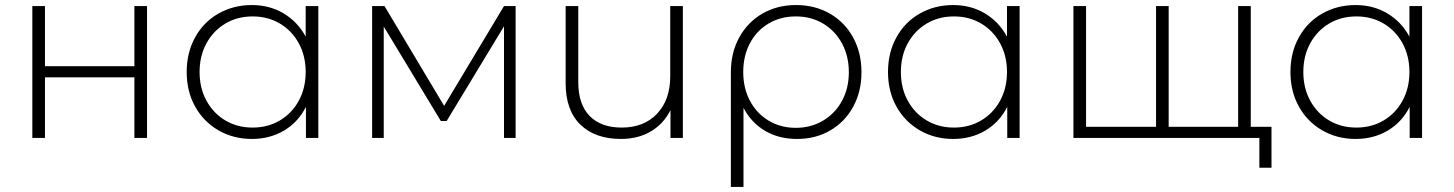

<svg xmlns="http://www.w3.org/2000/svg" viewBox="-20 -546 5754 760"><path d="M108 -522V0H158V-240H512V0H562V-522H512V-284H158V-522Z M1240 -522H1190V-401C1168.7 -440.3 1139.5 -471 1102.5 -493C1065.5 -515 1023.7 -526 977 -526C928.3 -526 884.3 -514.8 845 -492.5C805.7 -470.2 774.8 -438.8 752.5 -398.5C730.2 -358.2 719 -312.3 719 -261C719 -209.7 730.2 -164 752.5 -124C774.8 -84 805.7 -52.7 845 -30C884.3 -7.3 928.3 4 977 4C1024.3 4 1066.7 -7 1104 -29C1141.3 -51 1170.3 -82.3 1191 -123V0H1240ZM1087.5 -69C1055.8 -50.3 1020 -41 980 -41C940 -41 904.2 -50.3 872.5 -69C840.8 -87.7 815.8 -113.7 797.5 -147C779.2 -180.3 770 -218.3 770 -261C770 -303.7 779.2 -341.7 797.5 -375C815.8 -408.3 840.8 -434.3 872.5 -453C904.2 -471.7 940 -481 980 -481C1020 -481 1055.8 -471.7 1087.5 -453C1119.2 -434.3 1144.2 -408.3 1162.5 -375C1180.8 -341.7 1190 -303.7 1190 -261C1190 -218.3 1180.8 -180.3 1162.5 -147C1144.2 -113.7 1119.2 -87.7 1087.5 -69Z M2021 -522H1975L1738 -127L1502 -522H1453V0H1499V-441L1725 -67H1748L1975 -442V0H2021Z M2683 -522H2633V-244C2633 -182 2615.7 -132.7 2581 -96C2546.3 -59.3 2499.7 -41 2441 -41C2386.3 -41 2344 -56.3 2314 -87C2284 -117.7 2269 -162.3 2269 -221V-522H2219V-217C2219 -145 2238.5 -90.2 2277.5 -52.5C2316.5 -14.8 2370 4 2438 4C2483.3 4 2522.8 -6 2556.5 -26C2590.2 -46 2616 -74 2634 -110V0H2683Z M3265 -492C3225.7 -514.7 3181 -526 3131 -526C3081 -526 3036.5 -514.7 2997.5 -492C2958.5 -469.3 2928 -437.8 2906 -397.5C2884 -357.2 2873 -311.3 2873 -260V194H2923V-119C2943.7 -79.7 2972.2 -49.3 3008.5 -28C3044.8 -6.7 3087 4 3135 4C3184.3 4 3228.3 -7.3 3267 -30C3305.7 -52.7 3335.8 -84 3357.5 -124C3379.2 -164 3390 -209.3 3390 -260C3390 -311.3 3379 -357.2 3357 -397.5C3335 -437.8 3304.3 -469.3 3265 -492ZM3238 -68.5C3206 -49.5 3170 -40 3130 -40C3090 -40 3054.2 -49.5 3022.5 -68.5C2990.8 -87.5 2966.2 -113.7 2948.5 -147C2930.8 -180.3 2922 -218.3 2922 -261C2922 -303.7 2930.8 -341.7 2948.5 -375C2966.2 -408.3 2990.8 -434.3 3022.5 -453C3054.2 -471.7 3090 -481 3130 -481C3170.7 -481 3206.8 -471.5 3238.5 -452.5C3270.2 -433.5 3295 -407.3 3313 -374C3331 -340.7 3340 -302.7 3340 -260C3340 -218 3331 -180.3 3313 -147C3295 -113.7 3270 -87.5 3238 -68.5Z M4016 -522H3966V-401C3944.7 -440.3 3915.5 -471 3878.5 -493C3841.5 -515 3799.7 -526 3753 -526C3704.3 -526 3660.3 -514.8 3621 -492.5C3581.7 -470.2 3550.8 -438.8 3528.5 -398.5C3506.2 -358.2 3495 -312.3 3495 -261C3495 -209.7 3506.2 -164 3528.5 -124C3550.8 -84 3581.7 -52.7 3621 -30C3660.3 -7.3 3704.3 4 3753 4C3800.3 4 3842.7 -7 3880 -29C3917.3 -51 3946.3 -82.3 3967 -123V0H4016ZM3863.5 -69C3831.8 -50.3 3796 -41 3756 -41C3716 -41 3680.2 -50.3 3648.5 -69C3616.8 -87.7 3591.8 -113.7 3573.5 -147C3555.2 -180.3 3546 -218.3 3546 -261C3546 -303.7 3555.2 -341.7 3573.5 -375C3591.8 -408.3 3616.8 -434.3 3648.5 -453C3680.2 -471.7 3716 -481 3756 -481C3796 -481 3831.8 -471.7 3863.5 -453C3895.2 -434.3 3920.2 -408.3 3938.5 -375C3956.8 -341.7 3966 -303.7 3966 -261C3966 -218.3 3956.8 -180.3 3938.5 -147C3920.2 -113.7 3895.2 -87.7 3863.5 -69Z M4931 -522H4881V-44H4606V-522H4556V-44H4279V-522H4229V0H4931ZM5013 -44H4877V0H4965V118H5013Z M5609 -522H5559V-401C5537.7 -440.3 5508.5 -471 5471.5 -493C5434.5 -515 5392.7 -526 5346 -526C5297.3 -526 5253.3 -514.8 5214 -492.5C5174.7 -470.2 5143.8 -438.8 5121.5 -398.5C5099.2 -358.2 5088 -312.3 5088 -261C5088 -209.7 5099.2 -164 5121.5 -124C5143.8 -84 5174.7 -52.7 5214 -30C5253.3 -7.3 5297.3 4 5346 4C5393.3 4 5435.7 -7 5473 -29C5510.3 -51 5539.3 -82.3 5560 -123V0H5609ZM5456.5 -69C5424.8 -50.3 5389 -41 5349 -41C5309 -41 5273.2 -50.3 5241.5 -69C5209.8 -87.7 5184.8 -113.7 5166.5 -147C5148.2 -180.3 5139 -218.3 5139 -261C5139 -303.7 5148.2 -341.7 5166.5 -375C5184.8 -408.3 5209.8 -434.3 5241.5 -453C5273.2 -471.7 5309 -481 5349 -481C5389 -481 5424.8 -471.7 5456.5 -453C5488.2 -434.3 5513.2 -408.3 5531.5 -375C5549.8 -341.7 5559 -303.7 5559 -261C5559 -218.3 5549.8 -180.3 5531.5 -147C5513.2 -113.7 5488.2 -87.7 5456.5 -69Z"/></svg>

Font: Montserrat Custom ExtraLight
Style: Regular
Weight: 300
Designer: Julieta Ulanovsky
Foundry: Julieta Ulanovsky
Version: Version 7.200